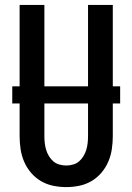

<svg xmlns="http://www.w3.org/2000/svg" viewBox="-20 -755 540 783"><path d="M250 8Q223 8 196.5 2.5Q170 -3 147 -16.5Q124 -30 106.5 -50.5Q89 -71 78.5 -95.5Q68 -120 64 -146.5Q60 -173 60 -200V-735H161V-200Q161 -186 162.5 -172Q164 -158 168 -144.5Q172 -131 179.5 -118.5Q187 -106 197.5 -97Q208 -88 222 -84Q236 -80 250 -80Q264 -80 278 -84Q292 -88 302.5 -97Q313 -106 320.5 -118.5Q328 -131 332 -144.5Q336 -158 337.5 -172Q339 -186 339 -200V-735H440V-200Q440 -173 436 -146.5Q432 -120 421.5 -95.5Q411 -71 393.5 -50.5Q376 -30 353 -16.5Q330 -3 303.5 2.5Q277 8 250 8ZM30 -333V-403H470V-333Z"/></svg>

Font: Iosevka Custom Semibold
Style: Regular
Weight: 600
Designer: Belleve Invis
Foundry: Belleve Invis
Version: Version 27.0.2; ttfautohint (v1.8.4)